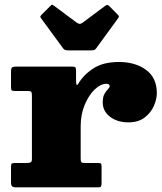

<svg xmlns="http://www.w3.org/2000/svg" viewBox="-20 -807 698 827"><path d="M252 -598.5Q256 -593.5 260.8 -591.8Q265.5 -590 275 -590H367.5Q378.5 -590 384.2 -591.2Q390 -592.5 394 -598.5L488 -727.5Q492.5 -734 492.2 -736.5Q492 -739 486.5 -744.5L452 -779.5Q447 -784.5 443.2 -785.5Q439.5 -786.5 434 -782.5L335.5 -709Q329 -704 323.2 -704.2Q317.5 -704.5 310.5 -709.5L213 -782Q206.5 -786.5 204.5 -786.8Q202.5 -787 197 -781.5L160 -744.5Q156 -740.5 154.2 -737Q152.5 -733.5 156 -729.5ZM117.5 -393.5V-123Q117.5 -110.5 112.2 -107.8Q107 -105 94 -105H46.5Q35.5 -105 31.5 -103Q27.5 -101 27.5 -90V-21.5Q27.5 -9 32.2 -4.5Q37 0 49.5 0H401.5Q413 0 415.2 -4.2Q417.5 -8.5 417.5 -20V-88.5Q417.5 -98.5 415.2 -101.8Q413 -105 403.5 -105H347.5Q335 -105 331.2 -107.8Q327.5 -110.5 327.5 -122.5V-263Q327.5 -314.5 345 -356Q362.5 -397.5 388 -421.8Q413.5 -446 437.5 -446Q446 -446 449.2 -443Q452.5 -440 452.5 -436Q452.5 -430 445 -422.8Q437.5 -415.5 430 -402.5Q422.5 -389.5 422.5 -366Q422.5 -328 454 -304Q485.5 -280 533.5 -280Q576 -280 603 -300.8Q630 -321.5 642.8 -350.8Q655.5 -380 655.5 -406Q655.5 -472 609.2 -506Q563 -540 492.5 -540Q425.5 -540 383.5 -513.2Q341.5 -486.5 317.5 -447Q312 -437.5 309.8 -442Q307.5 -446.5 307.5 -463V-503.5Q307.5 -514 304.5 -517Q301.5 -520 291.5 -520H46.5Q35.5 -520 31.5 -516Q27.5 -512 27.5 -500V-430.5Q27.5 -420 31 -417.5Q34.5 -415 45.5 -415H100.5Q113 -415 115.2 -410.5Q117.5 -406 117.5 -393.5Z"/></svg>

Font: Besley Black
Style: Regular
Weight: 900
Designer: Owen Earl
Foundry: indestructible type*
Version: Version 2.001